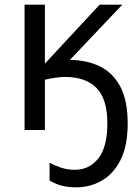

<svg xmlns="http://www.w3.org/2000/svg" viewBox="-20 -556 600 821"><path d="M526 -29Q526 68 495.5 128Q465 188 415 216.5Q365 245 306 245Q270 245 242.5 237.5Q215 230 192 216V140Q215 152 241.5 161Q268 170 301 170Q361 170 400 122Q439 74 439 -29Q439 -133 392.5 -180Q346 -227 258 -227Q240 -227 216 -223.5Q192 -220 172 -215V0H85V-536H172V-284L406 -536H503L279 -300Q353 -299 408.5 -271.5Q464 -244 495 -184.5Q526 -125 526 -29Z"/></svg>

Font: Noto Sans Living
Style: Regular
Weight: 400
Designer: Monotype Design Team
Foundry: Monotype Imaging Inc.
Version: Version 2.013; ttfautohint (v1.8.4.7-5d5b)